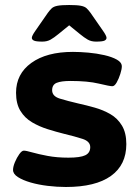

<svg xmlns="http://www.w3.org/2000/svg" viewBox="-20 -738 556 766"><path d="M243 8Q207 8 170 3.5Q133 -1 102 -10Q71 -19 51.5 -31.5Q32 -44 32 -60Q32 -73 39.5 -91Q47 -109 57 -123Q67 -137 75 -137Q84 -137 108.5 -130Q133 -123 170 -116Q207 -109 253 -109Q300 -109 320 -118.5Q340 -128 340 -151Q340 -174 309 -184Q278 -194 236 -204Q204 -212 170.5 -222.5Q137 -233 108 -250Q79 -267 61.5 -295.5Q44 -324 44 -368Q44 -443 105 -487Q166 -531 271 -531Q299 -531 332.5 -528Q366 -525 396.5 -518Q427 -511 446.5 -500Q466 -489 466 -473Q466 -462 460 -443Q454 -424 445.5 -409Q437 -394 428 -394Q418 -394 374 -404.5Q330 -415 261 -415Q224 -415 206 -407.5Q188 -400 188 -378Q188 -354 219 -344.5Q250 -335 293 -325Q325 -318 358.5 -308.5Q392 -299 420.5 -282.5Q449 -266 466.5 -237Q484 -208 484 -163Q484 -80 422.5 -36Q361 8 243 8ZM149 -572Q124 -572 115.5 -576Q107 -580 107 -587Q107 -595 121 -615L171 -687Q179 -698 186.5 -705Q194 -712 209.5 -715Q225 -718 256 -718Q287 -718 302.5 -715Q318 -712 325.5 -705Q333 -698 341 -687L391 -615Q405 -595 405 -587Q405 -580 397 -576Q389 -572 363 -572Q344 -572 330 -580Q316 -588 299 -602L256 -637L213 -602Q196 -588 182 -580Q168 -572 149 -572Z"/></svg>

Font: Asap Expanded
Style: Bold
Weight: 700
Width: 7
Designer: Pablo Cosgaya
Foundry: Omnibus-Type
Version: Version 3.001; ttfautohint (v1.8.4.7-5d5b)